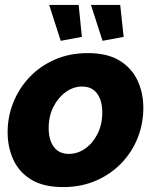

<svg xmlns="http://www.w3.org/2000/svg" viewBox="-20 -751 631 781"><path d="M237 10Q157 10 107.5 -20Q58 -50 34.5 -101Q11 -152 11 -213Q11 -277 34.5 -335Q58 -393 101 -438Q144 -483 204 -509Q264 -535 337 -535Q417 -535 466.5 -504.5Q516 -474 539.5 -423.5Q563 -373 563 -312Q563 -248 540 -190Q517 -132 473.5 -87Q430 -42 370 -16Q310 10 237 10ZM260 -125Q296 -125 327 -147Q358 -169 377 -207Q396 -245 396 -293Q396 -342 375 -370.5Q354 -399 314 -399Q279 -399 248 -377Q217 -355 197.5 -317Q178 -279 178 -230Q178 -182 199 -153.5Q220 -125 260 -125ZM350 -731H469L483 -601L397 -585ZM180 -731H300L313 -601L227 -585Z"/></svg>

Font: Raleway ExtraBold
Style: Italic
Weight: 800
Italic angle: -12°
Designer: Matt McInerney, Pablo Impallari, Rodrigo Fuenzalida
Foundry: Matt McInerney, Pablo Impallari, Rodrigo Fuenzalida
Version: Version 4.026